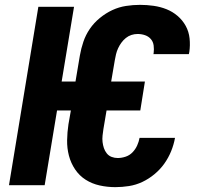

<svg xmlns="http://www.w3.org/2000/svg" viewBox="-20 -763 840 791"><path d="M455 8Q422 8 390.5 1Q359 -6 333 -22.5Q307 -39 289.5 -65Q272 -91 264 -121.5Q256 -152 256.5 -185Q257 -218 262 -251L272 -308H215L164 0H17L138 -735H285L234 -427H291L309 -534Q314 -563 323.5 -591Q333 -619 350 -644Q367 -669 391.5 -689Q416 -709 443 -721.5Q470 -734 499 -738.5Q528 -743 557 -743Q585 -743 613 -739Q641 -735 666 -725Q691 -715 711.5 -697.5Q732 -680 745 -656.5Q758 -633 761 -605Q764 -577 760 -549L758 -540H612L613 -544Q615 -560 613 -575.5Q611 -591 601.5 -602Q592 -613 577.5 -618Q563 -623 547 -623Q534 -623 521.5 -619Q509 -615 498.5 -606.5Q488 -598 480 -587Q472 -576 466.5 -564Q461 -552 458 -539.5Q455 -527 453 -515L438 -427H577L558 -308H419L406 -231Q404 -218 402.5 -204.5Q401 -191 402.5 -178Q404 -165 408 -153Q412 -141 420 -131Q428 -121 440 -116.5Q452 -112 465 -112Q481 -112 497.5 -117.5Q514 -123 526 -135.5Q538 -148 545 -163.5Q552 -179 555 -195H701Q696 -167 685 -140Q674 -113 657 -89Q640 -65 616.5 -45.5Q593 -26 566.5 -13.5Q540 -1 511.5 3.5Q483 8 455 8Z"/></svg>

Font: Iosevka Aile Heavy Oblique
Style: Regular
Weight: 900
Italic angle: -9°
Designer: Belleve Invis
Foundry: Belleve Invis
Version: Version 31.1.0; ttfautohint (v1.8.4)